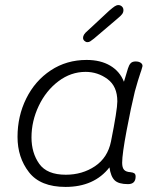

<svg xmlns="http://www.w3.org/2000/svg" viewBox="-20 -728 655 756"><path d="M533 -441Q524 -415 511 -368Q496 -307 478.5 -214Q461 -121 461 -87Q461 -68 468.5 -59.5Q476 -51 494 -50Q504 -49 509 -45.5Q514 -42 514 -33Q514 -3 484 -3Q447 -3 431.5 -18Q416 -33 411 -69Q351 8 238 8Q139 8 94 -50Q49 -108 49 -189Q49 -271 83.5 -340.5Q118 -410 180 -451Q242 -492 321 -492Q376 -492 414 -469.5Q452 -447 468 -406L484 -459Q488 -472 494.5 -479Q501 -486 514 -486Q527 -486 534.5 -480.5Q542 -475 541 -467Q536 -448 533 -441ZM442 -329Q442 -388 403.5 -416.5Q365 -445 317 -445Q259 -445 210 -408Q161 -371 132.5 -311Q104 -251 104 -187Q104 -126 134.5 -83Q165 -40 239 -40Q304 -40 354 -73.5Q404 -107 417 -171Q442 -296 442 -329ZM307 -579Q307 -592 324 -606L410 -686Q424 -698 431.5 -703Q439 -708 446 -708Q454 -708 460 -702.5Q466 -697 466 -688Q466 -679 460.5 -672Q455 -665 444 -656L350 -576Q340 -568 335 -565Q330 -562 324 -562Q318 -562 312.5 -567Q307 -572 307 -579Z"/></svg>

Font: Mali Light
Style: Italic
Weight: 300
Italic angle: -10°
Version: Version 1.000; ttfautohint (v1.6)